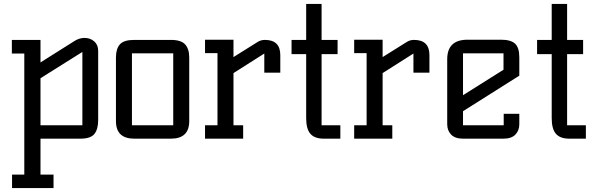

<svg xmlns="http://www.w3.org/2000/svg" viewBox="-20 -702 3016 972"><path d="M185 -306V-68H397V-439ZM41 250V182H103V-431H40V-500H185V-386L358 -495Q382 -510 408 -510Q437 -510 457 -492.5Q477 -475 477 -445V-94Q477 -48 458 -24Q439 0 387 0H185V182H251V250Z M845 0H660Q567 0 567 -89V-411Q567 -455 587 -477.5Q607 -500 660 -500H845Q897 -500 917.5 -477Q938 -454 938 -411V-89Q938 0 845 0ZM648 -432V-68H857V-432Z M1399 -334H1318V-431L1162 -332V-68H1211V0H1018V-68H1081V-433H1018V-501H1162V-413L1285 -490Q1301 -500 1321 -500Q1399 -500 1399 -423Z M1530 -682H1608V-500H1689V-428H1608V-68H1703V0H1619Q1573 0 1551.5 -24.5Q1530 -49 1530 -104V-428H1456V-500H1530Z M2154 -334H2073V-431L1917 -332V-68H1966V0H1773V-68H1836V-433H1773V-501H1917V-413L2040 -490Q2056 -500 2076 -500Q2154 -500 2154 -423Z M2324 -139V-68H2530V-126H2609V-73Q2609 -41 2589 -20.5Q2569 0 2529 0H2324Q2284 0 2264 -20.5Q2244 -41 2244 -73V-402Q2244 -501 2347 -501H2516Q2566 -501 2587.5 -481Q2609 -461 2609 -412V-319ZM2324 -432V-220L2529 -349V-432Z M2773 -682H2851V-500H2932V-428H2851V-68H2946V0H2862Q2816 0 2794.5 -24.5Q2773 -49 2773 -104V-428H2699V-500H2773Z"/></svg>

Font: Kelly Slab
Style: Regular
Weight: 400
Designer: Denis Masharov
Foundry: Denis Masharov
Version: Version 1.001